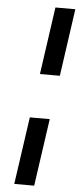

<svg xmlns="http://www.w3.org/2000/svg" viewBox="-60 -843 401 966"><g transform="rotate(5 140.0 -360.0)"><path d="M231.9 -470.2 280.3 -810.5H179.7L131.3 -470.2ZM151.4 91.8 200.2 -248.5H99.6L50.8 91.8Z"/></g></svg>

Font: Winston
Style: Italic
Weight: 400
Italic angle: -8.13011°
Designer: Vernon Adams, Kim Jin-seong, David Berlow, Cristiano Sobral
Foundry: The Winston Project Authors
Version: Version 3.004